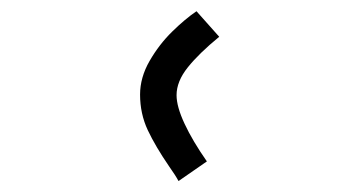

<svg xmlns="http://www.w3.org/2000/svg" viewBox="-20 -899 640 342"><path d="M281 -603Q257 -638 243.2 -667.2Q229.5 -696.5 229.5 -730.5Q229.5 -761 246.5 -790.5Q263.5 -820 286.8 -842.8Q310 -865.5 330 -879L370.5 -833.5Q334.5 -804 314.5 -779Q294.5 -754 294.5 -729.5Q294.5 -709 308.8 -678.5Q323 -648 348.5 -611.5L298 -576.5Q293 -586 281 -603Z"/></svg>

Font: JuliaMono Medium
Style: Italic
Weight: 500
Italic angle: -9°
Monospace: yes
Designer: cormullion
Foundry: corm
Version: Version 0.054; ttfautohint (v1.8.4)